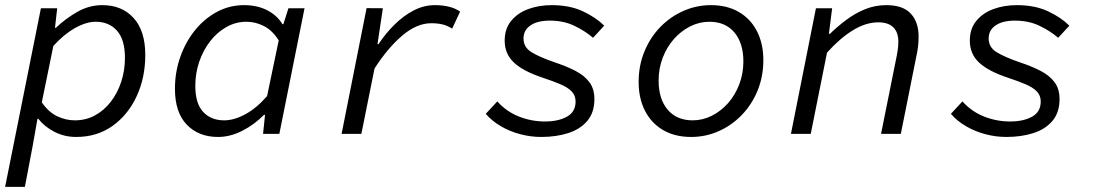

<svg xmlns="http://www.w3.org/2000/svg" viewBox="-25 -518 4245 743"><path d="M-5.2 205.1 133.3 -486.1H196.3L187.8 -410.5H191.4Q229.3 -446.6 274.8 -472.4Q320.2 -498.1 370.9 -498.1Q447.2 -498.1 492.2 -448.2Q537.2 -398.4 537.2 -305.4Q537.2 -217.2 503.6 -145Q470 -72.8 410 -30.4Q350 12 270 12Q224.1 12 185.6 -7.9Q147 -27.7 123.2 -58.4H120L101.6 45.7L71.3 205.1ZM264.6 -52.3Q307 -52.3 342.2 -71.3Q377.4 -90.3 403.4 -123.8Q429.4 -157.2 443.9 -201Q458.5 -244.7 458.5 -294.2Q458.5 -364.8 427.6 -399.3Q396.7 -433.8 345.4 -433.8Q308.1 -433.8 264.4 -408.9Q220.7 -384 181.4 -340.1L136.8 -121.9Q163 -83.9 196.3 -68.1Q229.7 -52.3 264.6 -52.3Z M818.7 12Q743.4 12 697.7 -35.7Q652 -83.3 652 -174.4Q652 -239.6 672.8 -298Q693.5 -356.5 730 -401.5Q766.6 -446.5 815 -472.3Q863.5 -498.1 919.3 -498.1Q971.1 -498.1 1009.5 -478.1Q1047.9 -458.1 1067.7 -424.7H1071.7L1091.2 -486.1H1153.5L1056 0H993L1000.6 -73.6H996.6Q958.8 -35.3 912.2 -11.7Q865.7 12 818.7 12ZM842.4 -52.3Q881.6 -52.3 925.3 -76.4Q969 -100.4 1008.6 -146.3L1053.6 -361.7Q1029 -400.7 996.2 -417.2Q963.4 -433.8 929.1 -433.8Q887.6 -433.8 851.5 -413.6Q815.3 -393.3 788.3 -358.5Q761.3 -323.8 746 -279.1Q730.8 -234.4 730.8 -185.6Q730.8 -117.6 761.2 -84.9Q791.5 -52.3 842.4 -52.3Z M1296.9 0 1393.6 -486.5 1456.6 -486.1 1435.8 -347.2H1439.8Q1467 -388.5 1501.6 -422.7Q1536.2 -456.9 1575.7 -477.5Q1615.1 -498.1 1657.5 -498.1Q1689.8 -498.1 1714.2 -491.6Q1738.7 -485.2 1755.5 -473L1724.7 -407.1Q1706.8 -418.9 1687.4 -423.5Q1667.9 -428.1 1643.8 -428.1Q1587.7 -428.1 1531.2 -379.9Q1474.8 -331.7 1424.3 -252.8L1373.4 0Z M2069.7 12Q2028 12 1987.4 1.1Q1946.8 -9.7 1912.6 -29.9Q1878.3 -50.1 1854.8 -77.5L1899.4 -125.6Q1935 -86 1983.4 -66.9Q2031.8 -47.9 2083.7 -47.9Q2135.4 -47.9 2168.9 -66.4Q2202.4 -85 2202.4 -125.2Q2202.4 -148.8 2187.1 -164.4Q2171.9 -180 2143.3 -192.1Q2114.7 -204.2 2074 -217.7Q1998.4 -243 1963.2 -276.5Q1928 -310 1928 -360.4Q1928 -406.6 1953 -437.1Q1978 -467.7 2019.2 -482.9Q2060.3 -498.1 2110.1 -498.1Q2180.3 -498.1 2231.3 -474Q2282.3 -449.8 2313.2 -418.6L2269.9 -371.8Q2239.9 -397.7 2198.2 -417.9Q2156.6 -438.2 2102.2 -438.2Q2055.2 -438.2 2028.1 -419.9Q2000.9 -401.5 2000.9 -369.1Q2000.9 -335.1 2031.8 -316.1Q2062.8 -297 2121 -277Q2166.3 -262 2201.2 -244.1Q2236.1 -226.2 2255.7 -200.2Q2275.2 -174.2 2275.2 -134.5Q2275.2 -82.6 2247.7 -50.1Q2220.2 -17.7 2173.5 -2.8Q2126.8 12 2069.7 12Z M2649.7 12Q2586 12 2540.6 -14.9Q2495.1 -41.7 2470.8 -89.7Q2446.4 -137.7 2446.4 -200.6Q2446.4 -264.8 2468.9 -319.1Q2491.3 -373.3 2530.2 -413.4Q2569.2 -453.6 2619.8 -475.8Q2670.4 -498.1 2725.8 -498.1Q2789.5 -498.1 2834.9 -471.2Q2880.4 -444.4 2904.7 -396.4Q2929 -348.4 2929 -285.5Q2929 -221.9 2906.6 -167.3Q2884.2 -112.8 2845.2 -72.7Q2806.3 -32.5 2756 -10.3Q2705.7 12 2649.7 12ZM2655.4 -52.3Q2694.2 -52.3 2729.4 -70Q2764.6 -87.6 2792.2 -118.6Q2819.7 -149.6 2835.7 -191.4Q2851.7 -233.1 2851.7 -280.2Q2851.7 -351 2817 -392.4Q2782.3 -433.8 2720.1 -433.8Q2681.7 -433.8 2646.3 -416.1Q2610.9 -398.4 2583.3 -367.5Q2555.8 -336.5 2539.7 -294.9Q2523.7 -253.4 2523.7 -205.9Q2523.7 -135.1 2558.6 -93.7Q2593.6 -52.3 2655.4 -52.3Z M3035.8 0 3132.5 -486.1H3195.2L3182.7 -387.1H3186.7Q3216 -415.8 3250.2 -441.2Q3284.3 -466.7 3322.9 -482.4Q3361.5 -498.1 3404.8 -498.1Q3469.4 -498.1 3499.6 -465.3Q3529.8 -432.5 3529.8 -376.9Q3529.8 -355.9 3527.5 -336.6Q3525.1 -317.3 3520.5 -297.4L3461 0H3384.5L3442.5 -288.7Q3446.7 -308.4 3449 -324.5Q3451.4 -340.5 3451.4 -357.1Q3451.4 -393.3 3431.7 -412.5Q3412 -431.6 3374.3 -431.6Q3325.3 -431.6 3275.3 -400.7Q3225.3 -369.9 3175.4 -314.4L3112.4 0Z M3869.7 12Q3828 12 3787.4 1.1Q3746.8 -9.7 3712.6 -29.9Q3678.3 -50.1 3654.8 -77.5L3699.4 -125.6Q3735 -86 3783.4 -66.9Q3831.8 -47.9 3883.7 -47.9Q3935.4 -47.9 3968.9 -66.4Q4002.4 -85 4002.4 -125.2Q4002.4 -148.8 3987.1 -164.4Q3971.9 -180 3943.3 -192.1Q3914.7 -204.2 3874 -217.7Q3798.4 -243 3763.2 -276.5Q3728 -310 3728 -360.4Q3728 -406.6 3753 -437.1Q3778 -467.7 3819.2 -482.9Q3860.3 -498.1 3910.1 -498.1Q3980.3 -498.1 4031.3 -474Q4082.3 -449.8 4113.2 -418.6L4069.9 -371.8Q4039.9 -397.7 3998.2 -417.9Q3956.6 -438.2 3902.2 -438.2Q3855.2 -438.2 3828.1 -419.9Q3800.9 -401.5 3800.9 -369.1Q3800.9 -335.1 3831.8 -316.1Q3862.8 -297 3921 -277Q3966.3 -262 4001.2 -244.1Q4036.1 -226.2 4055.7 -200.2Q4075.2 -174.2 4075.2 -134.5Q4075.2 -82.6 4047.7 -50.1Q4020.2 -17.7 3973.5 -2.8Q3926.8 12 3869.7 12Z"/></svg>

Font: SourceCodeVF
Style: Italic
Weight: 200
Italic angle: -11°
Monospace: yes
Designer: Paul D. Hunt, Teo Tuominen
Foundry: Adobe
Version: Version 1.026;hotconv 1.1.0;makeotfexe 2.6.0